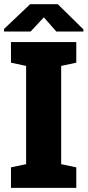

<svg xmlns="http://www.w3.org/2000/svg" viewBox="-34 -916 427 936"><path d="M19.5 0V-100.1L93.3 -115.7V-594.7L19.5 -610.4V-710.9H337.9V-610.4L264.2 -594.7V-115.7L337.9 -100.1V0ZM-14.2 -762.2V-774.9L112.8 -895.5H247.6L372.6 -772.9V-762.2H240.7L179.7 -831.5L115.2 -762.2Z"/></svg>

Font: Roboto Slab Black
Style: Regular
Weight: 900
Designer: Google
Version: Version 2.000; ttfautohint (v1.8.1.43-b0c9)